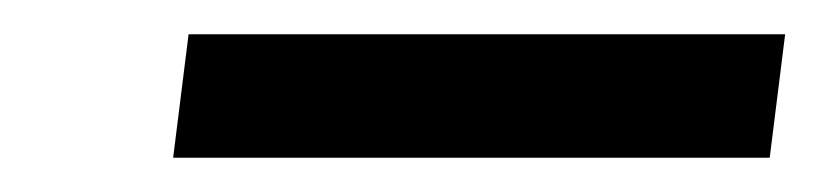

<svg xmlns="http://www.w3.org/2000/svg" viewBox="-20 -342 488 112"><path d="M429 -250 438 -322H90L81 -250Z"/></svg>

Font: Gamestation Extended
Style: Italic
Weight: 400
Width: 7
Designer: Jonas Hecksher
Foundry: Jonas Hecksher, Playtypeª, e-types AS
Version: Version 1.003